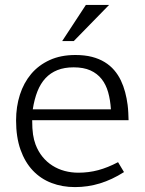

<svg xmlns="http://www.w3.org/2000/svg" viewBox="-20 -741 586 775"><path d="M109.9 -255.9Q109.9 -220.7 113.3 -198.2Q116.7 -175.8 123.5 -157.7Q134.3 -129.4 151.6 -108.2Q168.9 -86.9 191.7 -72.5Q214.4 -58.1 241 -51Q267.6 -43.9 296.4 -43.9Q337.9 -43.9 376.5 -54.2Q415 -64.5 456.5 -86.4L480.5 -46.4Q432.1 -15.6 383.3 -0.7Q334.5 14.2 282.7 14.2Q231.4 14.2 188 -2.4Q144.5 -19 112.5 -52.7Q80.6 -86.4 62.7 -137Q44.9 -187.5 44.9 -254.9Q44.9 -310.5 60.3 -358.6Q75.7 -406.7 105.7 -442.4Q135.7 -478 180.4 -498.5Q225.1 -519 284.2 -519Q321.8 -519 351.1 -511.5Q380.4 -503.9 402.6 -490.2Q424.8 -476.6 440.9 -457.8Q457 -439 467.8 -416.5Q478.5 -394 485.1 -369.1Q491.7 -344.2 495.1 -317.9Q497.1 -302.2 497.8 -286.9Q498.5 -271.5 499 -255.9ZM277.3 -469.2Q239.7 -469.2 211.7 -458Q183.6 -446.8 163.6 -425.3Q143.6 -403.8 131.1 -372.3Q118.7 -340.8 112.3 -299.8H427.7Q425.3 -337.4 416.5 -368.7Q407.7 -399.9 390.1 -422.1Q372.6 -444.3 345 -456.8Q317.4 -469.2 277.3 -469.2ZM420.4 -721.2 277.8 -575.2H231L326.7 -721.2Z"/></svg>

Font: Twentytwelve Slab Light
Style: TwentytwelveSlab
Weight: 300
Designer: Domenico Catapano
Version: Version 1.00 2012